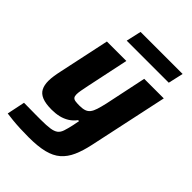

<svg xmlns="http://www.w3.org/2000/svg" viewBox="-256 -800 1117 1117"><g transform="rotate(45 303.0 -241.0)"><path d="M194 206Q159 206 124.5 204.5Q90 203 60.5 200Q31 197 11 194L34 83Q65 83 89 83.5Q113 84 133.5 84Q154 84 172 84Q220 84 247.5 80Q275 76 290 65Q305 54 312.5 31.5Q320 9 328 -27Q330 -37 332 -47.5Q334 -58 336 -68H328Q310 -44 286.5 -29.5Q263 -15 235.5 -8.5Q208 -2 176 -2Q126 -2 97 -14Q68 -26 56 -49.5Q44 -73 44 -107Q44 -127 47.5 -150Q51 -173 57 -200L123 -510H283L228 -249Q222 -220 218.5 -200.5Q215 -181 215 -168Q215 -152 221 -144.5Q227 -137 240 -135Q253 -133 274 -133Q299 -133 315.5 -138.5Q332 -144 342.5 -157.5Q353 -171 360.5 -194.5Q368 -218 376 -253L430 -510H591L487 -24Q474 37 454.5 81Q435 125 403 153Q371 181 320.5 193.5Q270 206 194 206ZM201 -595 222 -688H568L547 -595Z"/></g></svg>

Font: Saira Thin
Style: Bold Italic
Weight: 700
Italic angle: -12°
Version: Version 1.101